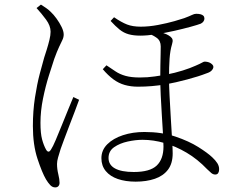

<svg xmlns="http://www.w3.org/2000/svg" viewBox="-20 -779 1040 835"><path d="M476 -704Q508 -682 532.5 -672.5Q557 -663 592 -663Q628 -663 667.5 -670.5Q707 -678 738.5 -687Q770 -696 781 -700Q805 -709 815 -714Q825 -719 833 -719Q844 -719 852 -717Q860 -715 864.5 -710.5Q869 -706 869 -698Q869 -692 865 -686Q861 -680 853 -676Q840 -671 809 -662.5Q778 -654 738.5 -645Q699 -636 659.5 -630Q620 -624 590 -624Q561 -624 539.5 -630Q518 -636 500 -650.5Q482 -665 461 -688ZM443 -495Q464 -481 482.5 -468.5Q501 -456 526 -449Q551 -442 588 -442Q622 -442 652.5 -446.5Q683 -451 701 -454Q742 -462 775 -472.5Q808 -483 830 -493Q851 -502 858.5 -506.5Q866 -511 870 -511Q876 -511 883 -509.5Q890 -508 895.5 -504.5Q901 -501 904.5 -497Q908 -493 908 -488Q908 -481 901 -473Q894 -465 878 -460Q845 -447 794.5 -433.5Q744 -420 700 -412Q669 -407 640 -404.5Q611 -402 580 -402Q549 -402 522.5 -409.5Q496 -417 473 -434Q450 -451 427 -478ZM629 -631 658 -644Q673 -641 684 -637.5Q695 -634 704 -630Q713 -626 722 -619Q729 -613 730.5 -606Q732 -599 728 -586Q720 -560 717.5 -524Q715 -488 715 -441Q715 -408 717.5 -360.5Q720 -313 723 -262.5Q726 -212 728.5 -171.5Q731 -131 731 -112Q731 -68 710.5 -41Q690 -14 653.5 -1.5Q617 11 570 11Q526 11 492.5 -0.5Q459 -12 440 -35Q421 -58 421 -91Q421 -126 446.5 -151.5Q472 -177 514.5 -191Q557 -205 608 -205Q684 -205 743 -185Q802 -165 842.5 -139.5Q883 -114 903 -95Q917 -82 925 -69.5Q933 -57 933 -43Q933 -33 929 -26.5Q925 -20 916 -20Q907 -20 899 -26.5Q891 -33 881 -43Q839 -87 791.5 -115Q744 -143 695.5 -157Q647 -171 600 -171Q570 -171 535.5 -163.5Q501 -156 476.5 -139Q452 -122 452 -92Q452 -62 480 -46.5Q508 -31 562 -31Q632 -31 661.5 -59Q691 -87 691 -142Q691 -158 689 -194Q687 -230 684 -275Q681 -320 679 -364.5Q677 -409 677 -442Q677 -468 677.5 -494Q678 -520 678.5 -542Q679 -564 679 -577Q679 -602 661.5 -614.5Q644 -627 629 -631ZM139 -744 158 -759Q169 -752 180 -744.5Q191 -737 200 -728Q213 -716 226 -698Q239 -680 248 -661.5Q257 -643 257 -629Q257 -617 251.5 -605.5Q246 -594 237 -575Q228 -556 216 -523Q207 -496 192.5 -450Q178 -404 167 -350Q156 -296 156 -245Q156 -199 163 -173Q170 -147 180 -129Q185 -120 190.5 -119.5Q196 -119 202 -129Q210 -141 222.5 -170.5Q235 -200 249.5 -236Q264 -272 277.5 -305Q291 -338 299 -357L324 -345Q317 -325 305.5 -295Q294 -265 281.5 -232.5Q269 -200 259 -173Q249 -146 244 -132Q237 -110 232.5 -94Q228 -78 228 -66Q228 -44 233.5 -21.5Q239 1 239 16Q239 25 234 30.5Q229 36 220 36Q208 36 198.5 26Q189 16 180 1Q163 -28 143 -88.5Q123 -149 123 -231Q123 -296 132 -354.5Q141 -413 153 -458.5Q165 -504 172 -528Q177 -543 183.5 -564Q190 -585 195 -605.5Q200 -626 200 -641Q200 -667 180.5 -693.5Q161 -720 139 -744Z"/></svg>

Font: Early Summer Mincho VF
Style: Regular
Weight: 250
Designer: GuiWonder
Version: Version 1.002